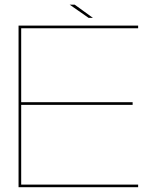

<svg xmlns="http://www.w3.org/2000/svg" viewBox="-20 -782 678 802"><path d="M57.5 0V-675H557V-664H68.5V-355H534V-344H68.5V-11H557V0ZM350 -707.5 271 -762.5H292L368 -707.5Z"/></svg>

Font: Anybody ExtraExpanded Thin
Style: Regular
Weight: 100
Width: 8
Designer: Tyler Finck
Foundry: Etcetera Type Company
Version: Version 1.010; ttfautohint (v1.8.3) -l 8 -r 50 -G 200 -x 14 